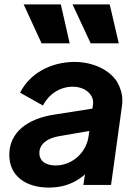

<svg xmlns="http://www.w3.org/2000/svg" viewBox="-20 -836 621 868"><path d="M295 -640 255 -816H87L168 -640ZM517 -640 476 -816H308L390 -640ZM201 12C257 12 306 -3 347 -34C353 -38 359 -43 364 -48L357 0H482L531 -354C533 -364 533 -374 533 -383C533 -411 525 -438 510 -465C478 -517 405 -556 317 -556C207 -556 112 -501 71 -417L174 -359C199 -408 249 -444 309 -444C364 -444 401 -410 401 -373C401 -369 401 -364 400 -360L398 -345L226 -318C106 -300 22 -239 22 -136C22 -40 97 12 201 12ZM384 -244 381 -224C373 -150 310 -88 231 -88C188 -88 158 -107 158 -144C158 -187 196 -211 245 -220Z"/></svg>

Font: Plus Jakarta Sans
Style: Bold Italic
Weight: 700
Italic angle: -8°
Designer: Gumpita Rahayu
Foundry: Tokotype
Version: Version 2.071;gftools[0.9.30]